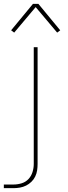

<svg xmlns="http://www.w3.org/2000/svg" viewBox="-36 -766 356 1001"><path d="M-16 215V196H34Q56 196 77 189.5Q98 183 112.5 167.5Q127 152 133.5 131Q140 110 140 89V-520H160V89Q160 106 157.5 122.5Q155 139 147.5 154.5Q140 170 127.5 182Q115 194 100 201.5Q85 209 68 212Q51 215 34 215ZM38 -596 22 -608 136 -746H164L278 -608L262 -596L150 -729Z"/></svg>

Font: Iosevka Aile Thin
Style: Regular
Weight: 100
Designer: Belleve Invis
Foundry: Belleve Invis
Version: Version 31.1.0; ttfautohint (v1.8.4)